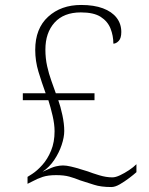

<svg xmlns="http://www.w3.org/2000/svg" viewBox="-20 -743 599 774"><path d="M429 11Q387 11 359.5 2Q332 -7 303 -16Q281 -25 259.5 -31Q238 -37 206 -37Q174 -37 152.5 -30Q131 -23 109 -11L91 -2V-30L110 -42Q130 -55 151 -78.5Q172 -102 186 -136Q200 -170 200 -214Q200 -242 192 -276.5Q184 -311 175 -339H72V-367H164Q148 -411 135 -454Q122 -497 122 -542Q122 -628 174 -675.5Q226 -723 307 -723Q359 -723 395 -709.5Q431 -696 450 -671.5Q469 -647 469 -614Q469 -589 458.5 -578Q448 -567 437 -567Q437 -599 425.5 -628Q414 -657 386 -675Q358 -693 306 -693Q237 -693 200 -652Q163 -611 163 -543Q163 -508 170 -476.5Q177 -445 187 -417.5Q197 -390 205 -367H361V-339H215Q224 -314 231.5 -279Q239 -244 239 -215Q239 -190 228.5 -158.5Q218 -127 198.5 -98Q179 -69 152 -51L155 -52Q190 -69 206 -72.5Q222 -76 234 -76Q247 -76 266.5 -71.5Q286 -67 304.5 -61Q323 -55 334 -52Q352 -45 380 -36.5Q408 -28 433 -28Q446 -28 464 -36.5Q482 -45 500 -57Q518 -69 530 -81V-49Q519 -39 500.5 -25Q482 -11 463 0Q444 11 429 11Z"/></svg>

Font: Noto Serif Hentaigana ExtraLight
Style: Regular
Weight: 200
Designer: Kazuhiro Yamada
Foundry: nipponia
Version: Version 1.000